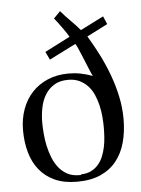

<svg xmlns="http://www.w3.org/2000/svg" viewBox="-49 -684 540 734"><g transform="rotate(-5 220.5 -316.5)"><path d="M311.5 -387.7Q310.5 -388.7 306.9 -397Q303.2 -405.3 298.3 -417.5Q293.5 -429.7 287.4 -444.3Q281.2 -459 275.6 -472.7Q270 -486.3 264.9 -497.6Q259.8 -508.8 256.3 -513.7L154.3 -462.4L139.6 -493.2L236.8 -543Q225.1 -562 211.4 -581.1Q197.8 -600.1 183.6 -617.7L209 -643.6Q226.6 -622.6 245.6 -604Q264.6 -585.4 282.2 -564.5L371.1 -609.4L384.3 -578.6L304.7 -538.1Q326.7 -502 346.7 -462.4Q366.7 -422.9 381.8 -381.6Q397 -340.3 406 -297.6Q415 -254.9 415 -211.9Q415 -163.1 403.8 -122.1Q392.6 -81.1 368.7 -51.3Q344.7 -21.5 307.4 -4.9Q270 11.7 217.3 11.7Q167.5 11.7 131.8 -4.6Q96.2 -21 73.2 -49.6Q50.3 -78.1 39.3 -117.2Q28.3 -156.2 28.3 -202.6Q28.3 -245.6 41.7 -282.7Q55.2 -319.8 80.1 -346.4Q105 -373 140.6 -388.2Q176.3 -403.3 220.7 -403.3Q244.6 -403.3 266.8 -398.9Q289.1 -394.5 311.5 -386.2ZM234.9 -15.1Q257.3 -15.6 273.4 -23.7Q289.6 -31.7 301 -44.9Q312.5 -58.1 319.6 -75.4Q326.7 -92.8 330.6 -111.6Q334.5 -130.4 335.7 -149.7Q336.9 -168.9 336.9 -187Q336.9 -206.5 335 -228.5Q333 -250.5 327.9 -272Q322.8 -293.5 314.2 -313Q305.7 -332.5 292 -347.2Q278.3 -361.8 260 -370.6Q241.7 -379.4 216.8 -379.4Q184.1 -379.4 162.4 -365.7Q140.6 -352.1 127.7 -330.3Q114.7 -308.6 109.4 -281Q104 -253.4 104 -225.6Q104 -206.1 106 -182.6Q107.9 -159.2 113 -135.3Q118.2 -111.3 127 -89.4Q135.7 -67.4 149.7 -50Q163.6 -32.7 182.6 -22.7Q201.7 -12.7 227.5 -12.7Q229.5 -12.7 231.4 -12.7Q233.4 -12.7 234.9 -13.2Z"/></g></svg>

Font: AKL 022
Style: Regular
Weight: 400
Designer: AKL
Foundry: AKL
Version: Version 2.053;August 19, 2024;FontCreator 13.0.0.2675 64-bit